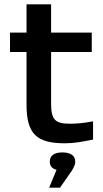

<svg xmlns="http://www.w3.org/2000/svg" viewBox="-20 -650 474 883"><path d="M301 -81C233 -81 215 -100 215 -174V-411H402V-500H215V-630H102V-500H26V-411H102V-169C102 -33 149 9 279 9C323 9 356 2 408 -8V-92C365 -84 334 -81 301 -81ZM206 213H256L311 134C321 117 326 106 326 94V93C326 66 305 51 267 51C229 51 209 66 209 93V94C209 113 220 126 240 131Z"/></svg>

Font: LT Wave Medium
Style: Regular
Weight: 500
Designer: Daniel Lyons
Version: Version 2.5 (Glyphs App)